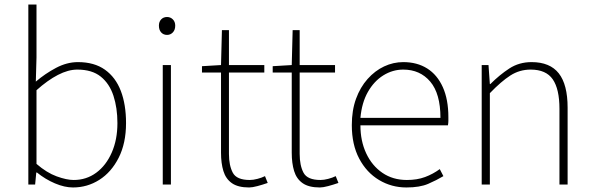

<svg xmlns="http://www.w3.org/2000/svg" viewBox="-20 -814 2620 847"><path d="M302 13Q265 13 222.5 -5Q180 -23 143 -53H140L135 0H105V-794H141V-560L138 -454Q179 -489 227 -514.5Q275 -540 324 -540Q396 -540 443 -506.5Q490 -473 513 -413Q536 -353 536 -271Q536 -182 503.5 -118Q471 -54 418 -20.5Q365 13 302 13ZM305 -20Q361 -20 404.5 -52Q448 -84 473 -141Q498 -198 498 -271Q498 -338 480.5 -391.5Q463 -445 424.5 -476Q386 -507 321 -507Q281 -507 235.5 -483.5Q190 -460 141 -416V-91Q186 -52 230 -36Q274 -20 305 -20Z M698 0V-527H734V0ZM717 -660Q701 -660 691 -671Q681 -682 681 -701Q681 -718 691 -728.5Q701 -739 717 -739Q732 -739 742.5 -728.5Q753 -718 753 -701Q753 -682 742.5 -671Q732 -660 717 -660Z M1079 13Q1030 13 1003 -6Q976 -25 965.5 -59.5Q955 -94 955 -140V-494H871V-522L955 -527L959 -681H990V-527H1146V-494H990V-135Q990 -84 1007 -52Q1024 -20 1082 -20Q1097 -20 1116 -25Q1135 -30 1149 -37L1161 -7Q1138 1 1115.5 7Q1093 13 1079 13Z M1391 13Q1342 13 1315 -6Q1288 -25 1277.5 -59.5Q1267 -94 1267 -140V-494H1183V-522L1267 -527L1271 -681H1302V-527H1458V-494H1302V-135Q1302 -84 1319 -52Q1336 -20 1394 -20Q1409 -20 1428 -25Q1447 -30 1461 -37L1473 -7Q1450 1 1427.5 7Q1405 13 1391 13Z M1773 13Q1707 13 1652 -20Q1597 -53 1564.5 -114.5Q1532 -176 1532 -262Q1532 -327 1550.5 -378Q1569 -429 1601.5 -465.5Q1634 -502 1674.5 -521Q1715 -540 1759 -540Q1820 -540 1864.5 -512Q1909 -484 1933.5 -429.5Q1958 -375 1958 -297Q1958 -289 1958 -280.5Q1958 -272 1956 -261H1570Q1570 -192 1595.5 -137.5Q1621 -83 1667 -51.5Q1713 -20 1775 -20Q1820 -20 1855 -33Q1890 -46 1920 -68L1936 -37Q1906 -19 1869 -3Q1832 13 1773 13ZM1570 -294H1923Q1923 -401 1878 -454Q1833 -507 1759 -507Q1712 -507 1671 -481.5Q1630 -456 1603 -408.5Q1576 -361 1570 -294Z M2105 0V-527H2135L2141 -443H2143Q2184 -484 2227 -512Q2270 -540 2325 -540Q2406 -540 2445 -490.5Q2484 -441 2484 -339V0H2448V-334Q2448 -421 2418.5 -464Q2389 -507 2321 -507Q2272 -507 2231.5 -481Q2191 -455 2141 -403V0Z"/></svg>

Font: Noto Sans SC Thin
Style: Regular
Weight: 100
Designer: Ryoko NISHIZUKA 西塚涼子 (kana, bopomofo & ideographs); Paul D. Hunt (Latin, Greek & Cyrillic); Sandoll Communications 산돌커뮤니
Foundry: Adobe
Version: Version 2.004-H2;hotconv 1.0.118;makeotfexe 2.5.65603